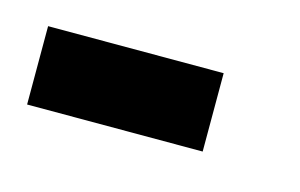

<svg xmlns="http://www.w3.org/2000/svg" viewBox="-61 -716 278 178"><g transform="rotate(15 78.5 -627.5)"><path d="M-29.8 -589.8V-665H138.7V-589.8Z"/></g></svg>

Font: Scarab Serif
Style: Condensed
Weight: 400
Designer: John Roberts
Foundry: Scarab
Version: 1.0